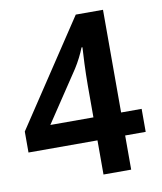

<svg xmlns="http://www.w3.org/2000/svg" viewBox="-81 -782 713 847"><g transform="rotate(-10 275.5 -358.0)"><path d="M314 -153V0H438V-153H530V-256H438V-716H316L5 -247V-153ZM314 -256H121L271 -481C289 -509 306 -543 316 -569H320C318 -540 314 -462 314 -397Z"/></g></svg>

Font: Noto Sans Gurmukhi SemiBold
Style: Regular
Weight: 600
Designer: Jelle Bosma - Monotype Design Team
Foundry: Monotype Imaging Inc.
Version: Version 2.004